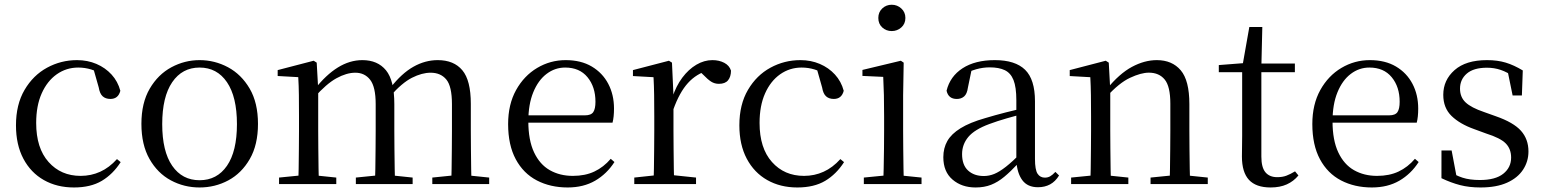

<svg xmlns="http://www.w3.org/2000/svg" viewBox="-20 -788 6610 822"><path d="M296.6 14.6Q223.8 14.6 167.8 -17.1Q111.8 -48.8 80.1 -108.5Q48.4 -168.3 48.4 -251.4Q48.4 -340.7 85.2 -403.2Q121.9 -465.8 181.5 -498.2Q241 -530.6 309.8 -530.6Q354.5 -530.6 392.7 -514.4Q430.9 -498.1 457.7 -468.8Q484.5 -439.5 495.2 -399.3Q486.3 -364.4 452.7 -364.4Q432 -364.4 419.6 -375.7Q407.1 -386.9 402.7 -413.5L377.7 -501.6L427.8 -461.9Q397.5 -482.4 370.4 -490.6Q343.3 -498.8 315 -498.8Q263.9 -498.8 222.9 -469.9Q182 -441 158.5 -388.2Q134.9 -335.4 134.9 -261.5Q134.9 -153.9 187.9 -94.5Q240.8 -35 325.2 -35Q370 -35 408.9 -52.7Q447.9 -70.3 480.8 -106.9L496.6 -93.9Q463.6 -42.3 415.9 -13.8Q368.2 14.6 296.6 14.6Z M834.5 14.6Q768.2 14.6 711.4 -15.9Q654.6 -46.5 620 -107.4Q585.4 -168.3 585.4 -257.8Q585.4 -347.6 621.1 -408.5Q656.7 -469.3 713.7 -500Q770.7 -530.6 834.5 -530.6Q899.2 -530.6 956.2 -500.1Q1013.2 -469.5 1048.9 -408.7Q1084.5 -347.8 1084.5 -257.8Q1084.5 -168 1049.4 -107.2Q1014.3 -46.3 957.5 -15.8Q900.7 14.6 834.5 14.6ZM834.5 -16.4Q909 -16.4 951.7 -78.2Q994.4 -140.1 994.4 -256.6Q994.4 -373.4 951.7 -436.1Q909 -498.8 834.5 -498.8Q760.1 -498.8 717.3 -436.1Q674.5 -373.4 674.5 -256.6Q674.5 -140.1 717.3 -78.2Q760.1 -16.4 834.5 -16.4Z M1174.7 0V-27.8L1283.4 -38.6H1315.8L1419.7 -27.8V0ZM1256.9 0Q1258.1 -24.4 1258.6 -65.3Q1259.1 -106.3 1259.6 -150.7Q1260.1 -195.1 1260.1 -228.5V-290.4Q1260.1 -341 1259.6 -380.9Q1259.1 -420.7 1256.9 -457.7L1168.8 -462.6V-487.9L1322.9 -528L1335.9 -519.8L1342.3 -406.1V-403.1V-228.5Q1342.3 -195.1 1342.8 -150.7Q1343.3 -106.3 1343.8 -65.3Q1344.3 -24.4 1345.3 0ZM1503.5 0V-27.8L1610.6 -38.6H1644L1746.6 -27.8V0ZM1585.2 0Q1586.4 -24.4 1586.9 -64.8Q1587.4 -105.3 1587.9 -149.7Q1588.4 -194.1 1588.4 -228.5V-342.2Q1588.4 -416 1564.8 -446.4Q1541.2 -476.7 1501.3 -476.7Q1463.5 -476.7 1420.1 -452.8Q1376.8 -428.8 1325.4 -370.6L1316.1 -406H1327.2Q1375.5 -467.6 1426.4 -499.1Q1477.2 -530.6 1531.6 -530.6Q1596.7 -530.6 1632.5 -487.1Q1668.2 -443.5 1668.2 -342.4V-228.5Q1668.2 -194.1 1668.7 -149.7Q1669.2 -105.3 1669.8 -64.8Q1670.4 -24.4 1671.4 0ZM1830.8 0V-27.8L1936.7 -38.6H1969.9L2074.3 -27.8V0ZM1911.2 0Q1912.9 -24.4 1913.4 -64.8Q1913.9 -105.3 1914.4 -149.7Q1914.9 -194.1 1914.9 -228.5V-342.2Q1914.9 -418.5 1890.8 -447.6Q1866.7 -476.7 1823.6 -476.7Q1786.6 -476.7 1743.8 -455.1Q1701 -433.4 1650.9 -376.5L1640.4 -412.6H1651.8Q1699.7 -474 1750 -502.3Q1800.2 -530.6 1854.1 -530.6Q1923.1 -530.6 1959.4 -487.2Q1995.7 -443.9 1995.7 -343.5V-228.5Q1995.7 -194.1 1996.2 -149.7Q1996.7 -105.3 1997.2 -64.8Q1997.7 -24.4 1998.7 0Z M2410.3 14.6Q2336.5 14.6 2278.6 -15.4Q2220.7 -45.5 2188.1 -106.2Q2155.4 -167 2155.4 -256.8Q2155.4 -341.1 2189.5 -402.5Q2223.6 -463.8 2279.8 -497.2Q2336 -530.6 2401.9 -530.6Q2467.2 -530.6 2513.4 -503.3Q2559.6 -475.9 2584.1 -429.2Q2608.7 -382.4 2608.7 -323.2Q2608.7 -286.8 2602.4 -262.9H2193.6V-294.2H2484.3Q2510.6 -294.2 2520 -308.2Q2529.3 -322.1 2529.3 -352.3Q2529.3 -416.2 2495.2 -457.5Q2461.2 -498.8 2399.6 -498.8Q2355.8 -498.8 2320 -471.6Q2284.1 -444.5 2263 -392.8Q2241.9 -341.2 2241.9 -268.7Q2241.9 -188 2266.4 -135.9Q2290.9 -83.8 2333.9 -59.4Q2377 -35 2432.5 -35Q2485.5 -35 2524.8 -53.7Q2564.2 -72.3 2594.7 -108.1L2610.6 -94.3Q2578 -43.5 2528 -14.4Q2478 14.6 2410.3 14.6Z M2695.5 0V-27.8L2805.6 -39.6H2846.9L2959.9 -27.8V0ZM2777.9 0Q2779.1 -24.4 2779.6 -65.3Q2780.1 -106.3 2780.6 -150.7Q2781.1 -195.1 2781.1 -228.5V-289.4Q2781.1 -341 2780.5 -380.9Q2779.9 -420.7 2777.9 -457.5L2689.8 -462.4V-487.9L2843.9 -528L2856.9 -519.8L2863.3 -379V-378V-228.5Q2863.3 -195.1 2863.8 -150.7Q2864.3 -106.3 2864.8 -65.3Q2865.3 -24.4 2866.3 0ZM2862.5 -318.6 2840.9 -371H2858.7Q2874.2 -419.5 2901.1 -455.5Q2928 -491.4 2961.4 -511Q2994.8 -530.6 3030 -530.6Q3058.9 -530.6 3080.7 -519.1Q3102.6 -507.7 3109.6 -485.6Q3109.4 -459.5 3097 -444.3Q3084.7 -429.1 3057.7 -429.1Q3039.2 -429.1 3024.3 -438.7Q3009.5 -448.4 2991.8 -466.9L2968.8 -488.8L3014.3 -487.2Q2962 -473 2925.4 -432.7Q2888.8 -392.5 2862.5 -318.6Z M3393.6 14.6Q3320.8 14.6 3264.8 -17.1Q3208.8 -48.8 3177.1 -108.5Q3145.4 -168.3 3145.4 -251.4Q3145.4 -340.7 3182.2 -403.2Q3218.9 -465.8 3278.5 -498.2Q3338 -530.6 3406.8 -530.6Q3451.5 -530.6 3489.7 -514.4Q3527.9 -498.1 3554.7 -468.8Q3581.5 -439.5 3592.2 -399.3Q3583.3 -364.4 3549.7 -364.4Q3529 -364.4 3516.6 -375.7Q3504.1 -386.9 3499.7 -413.5L3474.7 -501.6L3524.8 -461.9Q3494.5 -482.4 3467.4 -490.6Q3440.3 -498.8 3412 -498.8Q3360.9 -498.8 3319.9 -469.9Q3279 -441 3255.5 -388.2Q3231.9 -335.4 3231.9 -261.5Q3231.9 -153.9 3284.9 -94.5Q3337.8 -35 3422.2 -35Q3467 -35 3505.9 -52.7Q3544.9 -70.3 3577.8 -106.9L3593.6 -93.9Q3560.6 -42.3 3512.9 -13.8Q3465.2 14.6 3393.6 14.6Z M3678.3 0V-27.8L3788.1 -38.6H3819.5L3925.3 -27.8V0ZM3761.3 0Q3762.3 -24.4 3763.2 -65.3Q3764.1 -106.3 3764.6 -150.7Q3765.1 -195.1 3765.1 -228.5V-288.8Q3765.1 -339.6 3764.2 -380.6Q3763.3 -421.6 3761.3 -458.9L3672.3 -463V-488.6L3836.7 -528L3848.9 -519.8L3846.5 -380.2V-228.5Q3846.5 -195.1 3847 -150.7Q3847.5 -106.3 3848.1 -65.3Q3848.7 -24.4 3849.7 0ZM3797.8 -655Q3773.9 -655 3757.1 -670.5Q3740.3 -686 3740.3 -711.1Q3740.3 -735.9 3757.1 -751.8Q3773.9 -767.7 3797.8 -767.7Q3821.2 -767.7 3838.7 -751.8Q3856.2 -735.9 3856.2 -711.1Q3856.2 -686 3838.7 -670.5Q3821.2 -655 3797.8 -655Z M4156.7 14.6Q4097.5 14.6 4058.1 -19.1Q4018.6 -52.8 4018.6 -115.1Q4018.6 -153.9 4035.8 -184.3Q4052.9 -214.6 4092.4 -239Q4131.9 -263.5 4197.9 -282.3Q4239.8 -294.9 4285.8 -306.7Q4331.8 -318.5 4371.8 -327.7V-303.3Q4331.8 -293.3 4290.7 -281.5Q4249.6 -269.7 4215.6 -257Q4152.3 -233.6 4125.6 -201.7Q4098.9 -169.7 4098.9 -128.2Q4098.9 -81.6 4124.5 -58Q4150.2 -34.4 4192.1 -34.4Q4214.6 -34.4 4236.6 -43.3Q4258.6 -52.2 4286.7 -74.2Q4314.7 -96.3 4352.8 -134.4L4361.5 -87.1H4337.9Q4306.7 -53.7 4279.5 -31.1Q4252.2 -8.4 4223.1 3.1Q4194 14.6 4156.7 14.6ZM4423.8 13.6Q4379.1 13.6 4356.8 -16.6Q4334.5 -46.7 4331.2 -99.7V-103.3V-359Q4331.2 -415 4319.1 -445.3Q4306.9 -475.6 4281.7 -487.6Q4256.6 -499.6 4217 -499.6Q4188.3 -499.6 4159.1 -491.4Q4129.9 -483.2 4096.7 -464.7L4140.2 -491.9L4123.8 -412.7Q4120.2 -386 4107.7 -375.2Q4095.1 -364.3 4076.4 -364.3Q4040.2 -364.3 4032.5 -399.7Q4047.4 -461 4101.1 -495.8Q4154.8 -530.6 4239.2 -530.6Q4326.5 -530.6 4368.8 -489.2Q4411 -447.8 4411 -354.6V-107.7Q4411 -60.8 4422.1 -44.2Q4433.1 -27.5 4453.4 -27.5Q4466 -27.5 4476 -33.2Q4486 -38.8 4498.4 -52.1L4514.1 -36.7Q4498.2 -10.7 4475.6 1.4Q4453 13.6 4423.8 13.6Z M4565.7 0V-27.8L4674.4 -38.6H4706.8L4810.7 -27.8V0ZM4647.9 0Q4649.1 -24.4 4649.6 -65.3Q4650.1 -106.3 4650.6 -150.7Q4651.1 -195.1 4651.1 -228.5V-289.4Q4651.1 -340.8 4650.5 -380.8Q4649.9 -420.7 4647.9 -457.5L4559.8 -462.4V-487.9L4713.9 -528L4726.9 -519.8L4733.3 -403.1V-401.7V-228.5Q4733.3 -195.1 4733.8 -150.7Q4734.3 -106.3 4734.8 -65.3Q4735.3 -24.4 4736.3 0ZM4905.8 0V-27.8L5013.3 -38.6H5046.3L5150.8 -27.8V0ZM4987.5 0Q4988.5 -24.4 4989 -64.8Q4989.5 -105.3 4990 -149.7Q4990.5 -194.1 4990.5 -228.5V-344.3Q4990.5 -418.1 4966.4 -447.5Q4942.3 -476.9 4898.6 -476.9Q4864.9 -476.9 4817.8 -454.8Q4770.6 -432.7 4716.2 -372.4L4707.7 -406H4717.8Q4772.4 -472.9 4826.1 -501.7Q4879.9 -530.6 4932.5 -530.6Q4998 -530.6 5035 -487.1Q5072 -443.5 5072 -342.4V-228.5Q5072 -194.1 5072.5 -149.7Q5073 -105.3 5073.6 -64.8Q5074.2 -24.4 5075.2 0Z M5338.9 -478.9V-516H5523.7V-478.9ZM5419.8 14.6Q5357.2 14.6 5327.1 -18Q5297 -50.7 5297 -117.7Q5297 -142.1 5297.5 -161.1Q5298 -180.1 5298 -207.1V-478.9H5198V-509.4L5318.6 -518.8L5299 -504.4L5328.7 -672.5H5384.3L5380.2 -500.6V-489V-117.5Q5380.2 -71.2 5397.7 -50.3Q5415.2 -29.5 5448.3 -29.5Q5470.5 -29.5 5487.5 -35.9Q5504.4 -42.3 5524.4 -54.4L5538.9 -36.8Q5518.4 -11.8 5489 1.4Q5459.6 14.6 5419.8 14.6Z M5853.3 14.6Q5779.5 14.6 5721.6 -15.4Q5663.7 -45.5 5631.1 -106.2Q5598.4 -167 5598.4 -256.8Q5598.4 -341.1 5632.5 -402.5Q5666.6 -463.8 5722.8 -497.2Q5779 -530.6 5844.9 -530.6Q5910.2 -530.6 5956.4 -503.3Q6002.6 -475.9 6027.1 -429.2Q6051.7 -382.4 6051.7 -323.2Q6051.7 -286.8 6045.4 -262.9H5636.6V-294.2H5927.3Q5953.6 -294.2 5963 -308.2Q5972.3 -322.1 5972.3 -352.3Q5972.3 -416.2 5938.2 -457.5Q5904.2 -498.8 5842.6 -498.8Q5798.8 -498.8 5763 -471.6Q5727.1 -444.5 5706 -392.8Q5684.9 -341.2 5684.9 -268.7Q5684.9 -188 5709.4 -135.9Q5733.9 -83.8 5776.9 -59.4Q5820 -35 5875.5 -35Q5928.5 -35 5967.8 -53.7Q6007.2 -72.3 6037.7 -108.1L6053.6 -94.3Q6021 -43.5 5971 -14.4Q5921 14.6 5853.3 14.6Z M6318.4 14.6Q6269.9 14.6 6231 4.5Q6192.1 -5.6 6151.2 -25.1L6151.3 -143.7H6194.8L6218.5 -18.1L6181.9 -20.3V-56.3Q6210.4 -37.5 6241.2 -27.4Q6271.9 -17.3 6315.7 -17.3Q6382.2 -17.3 6415.8 -44.1Q6449.5 -70.9 6449.5 -113.5Q6449.5 -150.2 6426.8 -173.6Q6404.2 -197 6342.6 -216.4L6290.9 -235.4Q6230.2 -257 6194.6 -291.4Q6159 -325.9 6159 -382Q6159 -445.2 6207.4 -487.9Q6255.8 -530.6 6346.1 -530.6Q6391.4 -530.6 6426.5 -519.9Q6461.7 -509.2 6499.4 -486.4L6495.6 -379.4H6455.9L6432.1 -495.5L6463.5 -490.1V-457.8Q6432.7 -479.4 6404.9 -488.7Q6377.2 -498.1 6346.1 -498.1Q6289.1 -498.1 6259.9 -473.1Q6230.7 -448 6230.7 -408.5Q6230.7 -372 6254.7 -349.5Q6278.6 -327 6333.5 -308.4L6383.8 -290.4Q6459.6 -264 6491.7 -228.1Q6523.7 -192.1 6523.7 -139.6Q6523.7 -96.6 6500.5 -61.4Q6477.3 -26.2 6431.9 -5.8Q6386.5 14.6 6318.4 14.6Z"/></svg>

Font: Source Han Serif JP VF
Style: Regular
Weight: 250
Designer: Ryoko NISHIZUKA 西塚涼子 (kana & ideographs); Frank Grießhammer (Latin, Greek & Cyrillic); Wenlong ZHANG 张文龙 (bopomofo); San
Foundry: Adobe
Version: Version 2.001;hotconv 1.1.0;makeotfexe 2.6.0